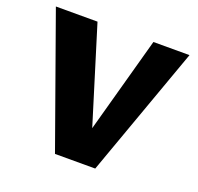

<svg xmlns="http://www.w3.org/2000/svg" viewBox="-117 -784 937 910"><g transform="rotate(20 351.5 -329.0)"><path d="M250 0 15 -658H225L409 -62H343L507 -658H689L453 0Z"/></g></svg>

Font: Ysabeau Infant Black
Style: Regular
Weight: 900
Designer: Christian Thalmann (Catharsis Fonts)
Version: Version 2.001;gftools[0.9.30]; featfreeze: ss01,ss02,lnum